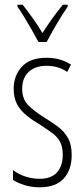

<svg xmlns="http://www.w3.org/2000/svg" viewBox="-20 -784 357 814"><path d="M284 -127Q284 -64 250 -27Q216 10 149 10Q112 10 83 0.5Q54 -9 35 -21V-63Q57 -46 86.5 -36Q116 -26 148 -26Q197 -26 221.5 -53Q246 -80 246 -128Q246 -160 235.5 -181Q225 -202 204.5 -217.5Q184 -233 155 -252Q121 -272 94.5 -293Q68 -314 53 -341Q38 -368 38 -408Q38 -463 72.5 -501Q107 -539 177 -539Q237 -539 281 -510L265 -479Q228 -505 176 -505Q130 -505 102 -479.5Q74 -454 74 -407Q74 -366 97.5 -340.5Q121 -315 169 -285Q202 -265 228 -245Q254 -225 269 -197.5Q284 -170 284 -127ZM143 -606Q130 -630 114 -658.5Q98 -687 82 -713Q66 -739 54 -756V-764H76Q95 -740 118 -708Q141 -676 160 -644Q181 -677 200.5 -704Q220 -731 246 -764H267V-756Q245 -724 220.5 -682.5Q196 -641 178 -606Z"/></svg>

Font: Noto Sans Gujarati ExtraCondensed ExtraLight
Style: Regular
Weight: 200
Width: 2
Designer: Jelle Bosma - Monotype Design Team, Universal Thirst
Foundry: Monotype Imaging Inc.
Version: Version 2.106; ttfautohint (v1.8.4.7-5d5b)